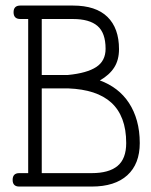

<svg xmlns="http://www.w3.org/2000/svg" viewBox="-20 -685 554 705"><path d="M133.3 -615.2H247.6C287.9 -615.2 318 -606.8 337.9 -589.8C357.7 -572.9 367.7 -544.9 367.7 -505.9C367.7 -476.2 356.3 -453.9 333.5 -439C310.7 -424 276 -414.2 229.5 -409.7H133.3ZM133.3 -360.4H229.5H231C265.5 -359 295.9 -354.1 322.3 -345.5C348.6 -336.8 370.8 -324.4 388.7 -308.1C406.6 -291.8 420.2 -271.4 429.4 -246.8C438.7 -222.2 443.4 -193.2 443.4 -159.7C443.4 -121.3 432.8 -93.3 411.6 -75.7C390.5 -58.1 358.9 -49.3 316.9 -49.3H133.3ZM83.5 -49.3H50.8C34.5 -49.3 26.4 -41 26.4 -24.4C26.4 -8.1 34.5 0 50.8 0H316.9C373.5 0 417.1 -13.8 447.5 -41.5C477.9 -69.2 493.2 -108.6 493.2 -159.7C493.2 -189.3 489.7 -216.4 482.9 -241C476.1 -265.5 466.3 -287.5 453.6 -306.9C440.9 -326.3 425.5 -342.9 407.5 -356.7C389.4 -370.5 369.1 -381.5 346.7 -389.6C370.1 -403 387.7 -418.9 399.4 -437.3C411.1 -455.6 417 -478 417 -504.4C417 -555.8 402.8 -595.4 374.5 -623C346.2 -650.7 303.9 -664.6 247.6 -664.6H54.7C38.1 -664.6 29.8 -656.4 29.8 -640.1C29.8 -623.5 38.1 -615.2 54.7 -615.2H83.5Z"/></svg>

Font: Nathan
Style: Regular
Weight: 400
Designer: Peter Wiegel
Foundry: Peter Wiegel
Version: Version 1.001 2009